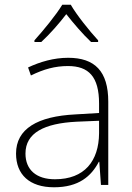

<svg xmlns="http://www.w3.org/2000/svg" viewBox="-20 -784 561 814"><path d="M280 -764H244C219 -722 163 -654 126 -613V-606H155C192 -640 232 -686 261 -724C291 -686 330 -640 366 -606H396V-613C359 -653 304 -722 280 -764ZM269 -539C208 -539 150 -522 99 -498L111 -464C166 -491 214 -504 268 -504C356 -504 400 -459 400 -345V-305L300 -299C139 -291 48 -238 48 -133C48 -44 105 10 209 10C314 10 367 -37 399 -98H401L408 0H439V-353C439 -482 382 -539 269 -539ZM304 -268 400 -272V-219C399 -101 338 -24 213 -24C134 -24 88 -64 88 -133C88 -221 168 -261 304 -268Z"/></svg>

Font: Noto Sans Tamil ExtraLight
Style: Regular
Weight: 200
Designer: Jelle Bosma - Monotype Design Team
Foundry: Monotype Imaging Inc.
Version: Version 2.004